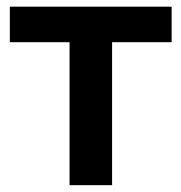

<svg xmlns="http://www.w3.org/2000/svg" viewBox="-20 -542 531 562"><path d="M183.6 0V-418.5H8.8V-522.5H482.4V-418.5H308.1V0Z"/></svg>

Font: Inter 28pt SemiBold
Style: Regular
Weight: 600
Designer: Rasmus Andersson
Foundry: rsms
Version: Version 4.001;git-66647c0bb